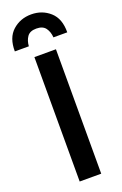

<svg xmlns="http://www.w3.org/2000/svg" viewBox="-174 -957 637 1005"><g transform="rotate(-20 144.0 -454.5)"><path d="M84 0V-693H204V0ZM-2 -756Q-3 -832 40 -870.5Q83 -909 144 -909Q205 -909 248 -870.5Q291 -832 290 -756H213Q211 -787 195.5 -808.5Q180 -830 144 -830Q108 -830 93 -808.5Q78 -787 76 -756Z"/></g></svg>

Font: Ubuntu Sans SemiBold
Style: Regular
Weight: 600
Designer: Dalton Maag Ltd
Foundry: Dalton Maag Ltd
Version: Version 1.006; ttfautohint (v1.8.4.7-5d5b)